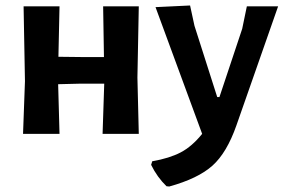

<svg xmlns="http://www.w3.org/2000/svg" viewBox="-20 -488 1037 700"><path d="M64 0 71 -192 66 -465H197L193 -281L279 -280H359L356 -465H486L481 -205L486 0H354L360 -183H273L192 -181L197 0Z M673 -468 689 -394 772 -134H780L863 -383L880 -465H994L842 -31Q807 69 754.5 116Q702 163 597 192L587 191Q553 158 531 113L535 100Q598 89 639 67.5Q680 46 717 0L547 -462Z"/></svg>

Font: Alegreya Sans SC
Style: Bold
Weight: 700
Designer: Juan Pablo del Peral
Foundry: Huerta Tipografica
Version: Version 2.007